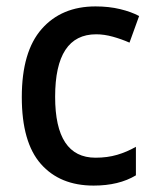

<svg xmlns="http://www.w3.org/2000/svg" viewBox="-20 -569 483 599"><path d="M272 10Q167 10 107.5 -57.5Q48 -125 48 -266Q48 -408 110 -478.5Q172 -549 278 -549Q320 -549 355 -540.5Q390 -532 414 -519L384 -436Q359 -447 332 -454.5Q305 -462 280 -462Q152 -462 152 -267Q152 -77 278 -77Q315 -77 345.5 -86Q376 -95 404 -111V-22Q351 10 272 10Z"/></svg>

Font: Noto Sans Malayalam SemiCondensed Medium
Style: Regular
Weight: 500
Width: 4
Designer: Jelle Bosma - Monotype Design Team
Foundry: Monotype Imaging Inc.
Version: Version 2.104; ttfautohint (v1.8.4.7-5d5b)